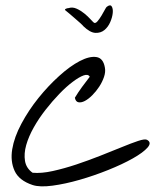

<svg xmlns="http://www.w3.org/2000/svg" viewBox="-20 -690 586 705"><path d="M99.6 -10.7Q49.8 -27.3 33.7 -62.5Q17.6 -97.7 24.9 -142.1Q32.2 -186.5 58.6 -235.8Q85 -285.2 121.1 -330.1Q157.2 -375 197.3 -411.1Q237.3 -447.3 272.9 -465.8Q308.6 -484.4 334 -480.5Q359.4 -476.6 365.2 -441.4Q368.2 -425.8 361.8 -407.2Q355.5 -388.7 344.2 -371.6Q333 -354.5 318.8 -340.3Q304.7 -326.2 291.5 -319.3Q278.3 -312.5 268.1 -314.5Q257.8 -316.4 254.9 -331.1Q266.6 -350.6 281.2 -370.6Q295.9 -390.6 309.6 -408.2Q303.7 -418.9 287.1 -413.1Q270.5 -407.2 247.1 -389.6Q223.6 -372.1 197.8 -345.2Q171.9 -318.4 147.5 -287.1Q123 -255.9 104 -222.2Q85 -188.5 76.2 -157.2Q67.4 -126 71.8 -99.1Q76.2 -72.3 99.6 -55.7Q131.8 -52.7 173.8 -62Q215.8 -71.3 259.8 -85.9Q303.7 -100.6 347.2 -117.7Q390.6 -134.8 426.3 -149.4Q461.9 -164.1 486.8 -172.4Q511.7 -180.7 519.5 -176.8Q538.1 -167 522 -148.4Q505.9 -129.9 467.8 -108.4Q429.7 -86.9 377.4 -65.9Q325.2 -44.9 272.5 -29.8Q219.7 -14.6 172.9 -8.3Q126 -2 99.6 -10.7ZM372.1 -665Q384.8 -674.8 390.1 -666.5Q395.5 -658.2 394 -642.6Q392.6 -627 384.8 -608.9Q377 -590.8 363.3 -579.6Q349.6 -568.4 330.1 -569.3Q310.5 -570.3 286.1 -593.8Q283.2 -597.7 273.9 -606Q264.6 -614.3 253.9 -623.5Q243.2 -632.8 233.4 -641.1Q223.6 -649.4 219.7 -652.3Q216.8 -655.3 221.7 -657.7Q226.6 -660.2 231.4 -660.2Q246.1 -665 261.2 -658.2Q276.4 -651.4 289.6 -640.6Q302.7 -629.9 312 -619.6Q321.3 -609.4 325.2 -606.4Q331.1 -603.5 338.4 -612.3Q345.7 -621.1 352.5 -632.3Q359.4 -643.6 364.7 -653.8Q370.1 -664.1 372.1 -665Z"/></svg>

Font: Nothing You Could Do
Style: Regular
Weight: 400
Version: Version 1.005